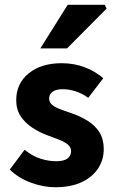

<svg xmlns="http://www.w3.org/2000/svg" viewBox="-20 -773 483 805"><path d="M211 12Q162 12 110 -7Q58 -26 21 -62L83 -145Q117 -118 150.5 -107.5Q184 -97 215 -97Q248 -97 263 -108.5Q278 -120 278 -139Q278 -156 264.5 -167Q251 -178 229.5 -186.5Q208 -195 181 -205Q145 -218 115 -238Q85 -258 66.5 -286Q48 -314 48 -353Q48 -423 100.5 -465.5Q153 -508 238 -508Q292 -508 336.5 -490.5Q381 -473 413 -445L350 -363Q323 -382 296 -390.5Q269 -399 243 -399Q214 -399 200 -388Q186 -377 186 -360Q186 -346 196 -336Q206 -326 226.5 -317.5Q247 -309 278 -299Q316 -286 347.5 -266.5Q379 -247 397 -218Q415 -189 415 -148Q415 -103 391.5 -67Q368 -31 323 -9.5Q278 12 211 12ZM149 -570 264 -753H419L427 -737L261 -570Z"/></svg>

Font: Source Sans 3 ExtraLight
Style: Bold
Weight: 700
Version: Version 3.052;hotconv 1.1.0;makeotfexe 2.6.0